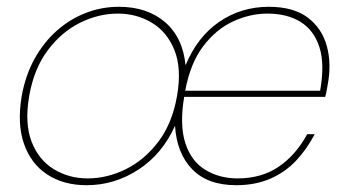

<svg xmlns="http://www.w3.org/2000/svg" viewBox="-20 -533 1017 565"><path d="M235 12Q167 12 119 -19.5Q71 -51 50.5 -110Q30 -169 44 -251Q55 -312 82 -360.5Q109 -409 147.5 -443Q186 -477 232.5 -495Q279 -513 330 -513Q413 -513 465.5 -468Q518 -423 526 -341Q561 -425 625.5 -469Q690 -513 771 -513Q844 -513 886 -481Q928 -449 942 -396.5Q956 -344 944 -282Q943 -276 942 -270.5Q941 -265 940 -260Q939 -255 937 -248H522Q508 -165 525.5 -111.5Q543 -58 584.5 -33Q626 -8 679 -8Q749 -8 799.5 -42Q850 -76 884 -138H906Q883 -94 851 -60Q819 -26 775 -7Q731 12 675 12Q591 12 545.5 -35Q500 -82 495 -163Q458 -80 387.5 -34Q317 12 235 12ZM238 -8Q295 -8 350 -35Q405 -62 446 -116Q487 -170 501 -251Q515 -331 493.5 -385Q472 -439 427 -466Q382 -493 327 -493Q270 -493 215.5 -466Q161 -439 120.5 -385Q80 -331 66 -251Q52 -170 73 -116Q94 -62 138.5 -35Q183 -8 238 -8ZM525 -266H922Q936 -344 920 -394Q904 -444 864.5 -468.5Q825 -493 767 -493Q716 -493 666 -470Q616 -447 578 -397Q540 -347 525 -266Z"/></svg>

Font: DM Sans 17pt Thin
Style: Italic
Weight: 250
Italic angle: -10°
Version: Version 4.004;gftools[0.9.30]